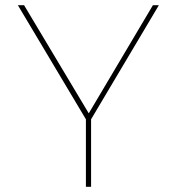

<svg xmlns="http://www.w3.org/2000/svg" viewBox="-20 -722 683 742"><path d="M594 -702 332 -261V0H312V-261L49 -702H73L323 -284L571 -702Z"/></svg>

Font: Josefin Sans Thin
Style: Regular
Weight: 250
Designer: Santiago Orozco
Foundry: Typemade
Version: Version 2.000